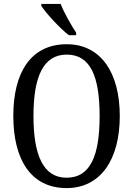

<svg xmlns="http://www.w3.org/2000/svg" viewBox="-20 -951 681 981"><path d="M332 -771H369V-784C344 -822 307 -886 290 -931H191V-921C213 -886 285 -807 332 -771ZM320 10C495 10 592 -137 592 -358C592 -580 495 -725 321 -725C137 -725 48 -580 48 -359C48 -137 137 10 320 10ZM320 -43C200 -43 151 -160 151 -358C151 -557 200 -672 321 -672C444 -672 489 -557 489 -358C489 -160 444 -43 320 -43Z"/></svg>

Font: Noto Serif Sinhala Condensed
Style: Regular
Weight: 400
Width: 3
Designer: Jelle Bosma - Monotype Design Team
Foundry: Monotype Imaging Inc.
Version: Version 2.007